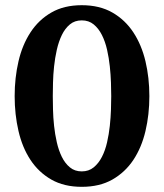

<svg xmlns="http://www.w3.org/2000/svg" viewBox="-20 -703 627 735"><path d="M405.8 -335Q405.8 -356.4 404.8 -386.5Q403.8 -416.5 400.4 -448.7Q397 -481 389.9 -512.5Q382.8 -543.9 370.1 -569.1Q357.4 -594.2 338.6 -609.6Q319.8 -625 293 -625Q266.1 -625 247.6 -609.6Q229 -594.2 216.8 -569.1Q204.6 -543.9 197.5 -512.5Q190.4 -481 187 -448.7Q183.6 -416.5 182.9 -386.5Q182.1 -356.4 182.1 -335Q182.1 -313 182.9 -283.2Q183.6 -253.4 187 -221.4Q190.4 -189.5 197.5 -158.2Q204.6 -127 216.8 -102.3Q229 -77.6 247.6 -62.3Q266.1 -46.9 293 -46.9Q319.8 -46.9 338.6 -62.3Q357.4 -77.6 370.1 -102.3Q382.8 -127 389.9 -158.2Q397 -189.5 400.4 -221.4Q403.8 -253.4 404.8 -283.2Q405.8 -313 405.8 -335ZM551.8 -335Q551.8 -264.6 536.9 -201.4Q522 -138.2 490.5 -90.8Q459 -43.5 410.2 -15.6Q361.3 12.2 293 12.2Q225.1 12.2 176.5 -15.6Q127.9 -43.5 96.7 -90.8Q65.4 -138.2 50.8 -201.4Q36.1 -264.6 36.1 -335Q36.1 -405.3 50.8 -468.3Q65.4 -531.2 96.7 -579.1Q127.9 -627 176.5 -655Q225.1 -683.1 293 -683.1Q361.3 -683.1 410.2 -655Q459 -627 490.5 -579.1Q522 -531.2 536.9 -468.3Q551.8 -405.3 551.8 -335Z"/></svg>

Font: Charis SIL Am
Style: Bold
Weight: 700
Foundry: SIL International
Version: Version 5.000